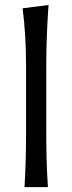

<svg xmlns="http://www.w3.org/2000/svg" viewBox="-20 -764 295 784"><path d="M175.8 0H80.1Q86.4 -106.4 86.4 -219.2V-493.7Q86.4 -621.1 72.3 -730L178.2 -743.7Q168.9 -615.2 168.9 -493.7V-219.2Q168.9 -93.8 175.8 0Z"/></svg>

Font: Commissioner Flair
Style: Regular
Weight: 400
Designer: Kostas Bartsokas
Foundry: Kostas Bartsokas
Version: Version 1.000